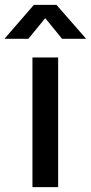

<svg xmlns="http://www.w3.org/2000/svg" viewBox="-68 -764 371 784"><path d="M64.5 0V-529.3H169.4V0ZM47.9 -605.5H-48.3V-607.4L70.3 -744.1H162.6L282.2 -607.4V-605.5H185.5L116.7 -689.9Z"/></svg>

Font: Inter 24pt Medium
Style: Regular
Weight: 500
Designer: Rasmus Andersson
Foundry: rsms
Version: Version 4.001;git-66647c0bb